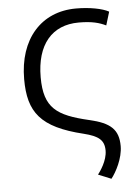

<svg xmlns="http://www.w3.org/2000/svg" viewBox="-52 -569 553 797"><g transform="rotate(-5 224.5 -170.5)"><path d="M282 -8C342 7 366 25 366 69C366 112 335 154 326 166L380 188C400 163 430 107 430 56C430 -13 397 -43 309 -63C176 -94 124 -129 124 -257C124 -393 189 -470 301 -470C357 -470 387 -461 414 -448L431 -504C404 -519 351 -529 295 -529C149 -529 55 -422 55 -255C55 -118 104 -51 282 -8Z"/></g></svg>

Font: Repo Light
Style: Regular
Weight: 300
Designer: Stefan Peev
Foundry: Context Ltd
Version: Version 001.502